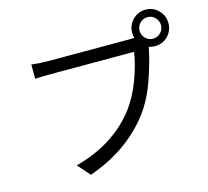

<svg xmlns="http://www.w3.org/2000/svg" viewBox="-120 -970 1239 1144"><g transform="rotate(-15 500.0 -398.0)"><path d="M871 -652Q898 -652 917.5 -671.5Q937 -691 937 -718Q937 -746 917.5 -765.5Q898 -785 871 -785Q844 -785 824.5 -765.5Q805 -746 805 -718Q805 -691 824.5 -671.5Q844 -652 871 -652ZM303 35 236 -41Q476 -104 610 -278Q663 -349 696.5 -440Q730 -531 741 -606H229Q182 -606 146 -604L130 -603V-692Q178 -685 230 -685H733L764 -686Q759 -702 759 -718Q759 -765 792 -798Q825 -831 871 -831Q918 -831 950.5 -798Q983 -765 983 -718Q983 -672 950.5 -639Q918 -606 871 -606Q852 -606 833 -612Q817 -526 778 -415Q742 -311 683 -231Q543 -48 303 35Z"/></g></svg>

Font: Source Han Sans & Saira Hybrid
Style: Regular
Weight: 400
Designer: Ryoko NISHIZUKA 西塚涼子 (kana & ideographs); Paul D. Hunt (Latin, Greek & Cyrillic); Wenlong ZHANG 张文龙 (bopomofo); Sandoll 
Foundry: Adobe Systems Incorporated
Version: Version 1.00;August 2, 2021;FontCreator 13.0.0.2675 64-bit